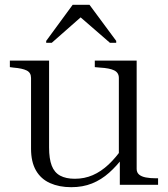

<svg xmlns="http://www.w3.org/2000/svg" viewBox="-20 -768 700 798"><path d="M184 -516V-155Q184 -108 195 -79.5Q206 -51 230 -38Q254 -25 291 -25Q331 -25 365.5 -40Q400 -55 431 -84Q462 -113 490 -154L496 -119Q466 -79 433.5 -50Q401 -21 362.5 -5.5Q324 10 276 10Q226 10 188 -7Q150 -24 129.5 -59.5Q109 -95 109 -150V-444Q109 -466 91 -475Q73 -484 36 -487L21 -489V-516ZM548 -516V-66Q548 -51 558 -42.5Q568 -34 586 -30.5Q604 -27 628 -27H637V0H478V-108L474 -111V-444Q474 -466 454.5 -475.5Q435 -485 396 -487L374 -489V-516ZM352 -748H282L172 -598V-590H195L329 -708H301L437 -590H463V-598Z"/></svg>

Font: Roboto Serif 120pt Expanded Light
Style: Regular
Weight: 300
Width: 7
Designer: Greg Gazdowicz
Foundry: Commercial Type
Version: Version 1.008